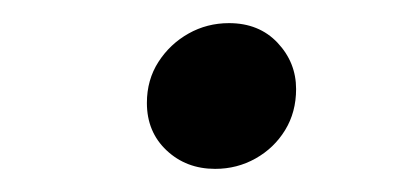

<svg xmlns="http://www.w3.org/2000/svg" viewBox="-20 -485 340 166"><path d="M166 -339Q141 -339 124 -355Q107 -371 107 -396Q107 -416 117 -431.5Q127 -447 143 -456Q159 -465 178 -465Q204 -465 220 -448Q236 -431 236 -408Q236 -388 226.5 -372.5Q217 -357 201 -348Q185 -339 166 -339Z"/></svg>

Font: Source Serif 4
Style: Italic
Weight: 400
Italic angle: -12°
Designer: Frank Grießhammer
Foundry: Adobe Systems Incorporated
Version: Version 4.004;hotconv 1.0.116;makeotfexe 2.5.65601